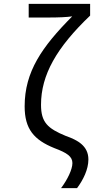

<svg xmlns="http://www.w3.org/2000/svg" viewBox="-20 -780 570 997"><path d="M297 197H380C412 154 439 100 439 48C439 -23 382 -53 322 -74C227 -113 193 -145 193 -236C193 -391 274 -533 448 -699V-760H129V-689H230C285 -689 327 -691 355 -695C198 -537 108 -408 108 -228C108 -110 156 -54 262 -11C329 14 356 33 356 67C356 100 330 153 297 197Z"/></svg>

Font: Noto Sans Mono Condensed
Style: Regular
Weight: 400
Width: 3
Designer: Monotype Design Team
Foundry: Monotype Imaging Inc.
Version: Version 2.014